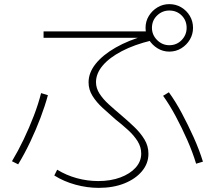

<svg xmlns="http://www.w3.org/2000/svg" viewBox="-20 -875 1040 930"><path d="M458 35Q402 35 345.5 19.5Q289 4 243 -25L257 -53Q301 -26 352 -12Q403 2 456 2Q516 2 563 -15.5Q610 -33 637 -63Q664 -93 664 -131Q664 -163 646.5 -191Q629 -219 600.5 -245Q572 -271 539 -297Q507 -325 477 -352.5Q447 -380 428 -410.5Q409 -441 409 -476Q409 -523 443.5 -566Q478 -609 540 -644.5Q602 -680 687 -704L698 -692H191V-723H714V-679Q631 -659 570.5 -627.5Q510 -596 477.5 -557.5Q445 -519 445 -477Q445 -448 462 -421.5Q479 -395 507 -369.5Q535 -344 566 -318Q599 -290 629.5 -261Q660 -232 679.5 -200Q699 -168 699 -130Q699 -83 667.5 -45.5Q636 -8 582 13.5Q528 35 458 35ZM38 -94Q68 -144 95 -200.5Q122 -257 144 -314.5Q166 -372 179 -424L212 -414Q198 -362 176 -304Q154 -246 126.5 -188Q99 -130 68 -79ZM930 -82Q913 -138 887 -197Q861 -256 831 -312Q801 -368 770 -411L798 -428Q830 -384 860.5 -327Q891 -270 918 -210Q945 -150 963 -92ZM800 -625Q769 -625 743 -641Q717 -657 701 -683Q685 -709 685 -740Q685 -772 701 -798Q717 -824 743 -839.5Q769 -855 800 -855Q832 -855 858 -839.5Q884 -824 899.5 -798Q915 -772 915 -740Q915 -709 899.5 -683Q884 -657 858 -641Q832 -625 800 -625ZM800 -656Q836 -656 860 -681Q884 -706 884 -740Q884 -776 860 -800Q836 -824 800 -824Q766 -824 741 -800Q716 -776 716 -740Q716 -706 741 -681Q766 -656 800 -656Z"/></svg>

Font: M PLUS 1 ExtraLight
Style: Regular
Weight: 250
Version: Version 1.001